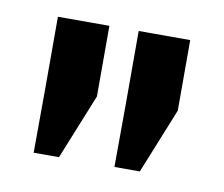

<svg xmlns="http://www.w3.org/2000/svg" viewBox="-43 -812 411 353"><g transform="rotate(10 163.0 -635.0)"><path d="M135.7 -629.9 86.4 -507.8H39.1L39.6 -625V-761.7H135.7ZM286.6 -629.9 237.3 -507.8H189.9L190.4 -628.9V-761.7H286.6Z"/></g></svg>

Font: GeogebraSans
Style: Regular
Weight: 400
Designer: Google
Version: Version 1.100140; 2013